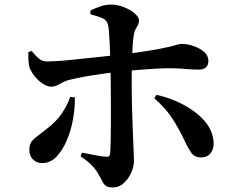

<svg xmlns="http://www.w3.org/2000/svg" viewBox="-20 -785 1040 844"><path d="M477 39Q455 39 445.5 32Q436 25 429.5 11.5Q423 -2 410 -24Q400 -42 380 -61.5Q360 -81 334 -98L341 -114Q373 -108 400 -102.5Q427 -97 446 -96Q454 -95 458.5 -97.5Q463 -100 464 -110Q466 -130 466.5 -164.5Q467 -199 467.5 -240Q468 -281 467.5 -321Q467 -361 467 -393Q467 -415 466.5 -447.5Q466 -480 465 -516.5Q464 -553 462.5 -587Q461 -621 459 -646Q457 -671 454 -679Q448 -698 428.5 -706Q409 -714 378 -722L377 -738Q395 -748 420 -756.5Q445 -765 469 -765Q495 -765 523.5 -754Q552 -743 571.5 -726.5Q591 -710 591 -695Q591 -683 586.5 -675Q582 -667 577 -658.5Q572 -650 569 -636Q565 -614 563 -584Q561 -554 560 -520Q559 -486 559 -453Q559 -420 559 -393Q559 -362 560 -324.5Q561 -287 562.5 -249Q564 -211 565 -176.5Q566 -142 567.5 -116.5Q569 -91 569 -78Q569 -53 556.5 -25.5Q544 2 523.5 20.5Q503 39 477 39ZM165 -68Q141 -68 125 -84Q109 -100 109 -126Q109 -148 117.5 -160.5Q126 -173 143 -185.5Q160 -198 185 -218Q228 -251 251.5 -286Q275 -321 289 -359L309 -357Q310 -312 301 -261.5Q292 -211 273.5 -167.5Q255 -124 228 -96Q201 -68 165 -68ZM205 -404Q189 -404 170.5 -415.5Q152 -427 136 -445.5Q120 -464 111 -485Q106 -499 105 -520.5Q104 -542 105 -556L119 -561Q138 -538 153 -526Q168 -514 190 -515Q206 -515 236.5 -517Q267 -519 304.5 -523Q342 -527 380.5 -531Q419 -535 451 -538.5Q483 -542 503 -544Q595 -555 646 -564Q697 -573 722.5 -579Q748 -585 758.5 -588.5Q769 -592 780 -592Q803 -592 830 -583Q857 -574 876.5 -557.5Q896 -541 896 -518Q896 -498 885 -488.5Q874 -479 853 -479Q824 -479 795 -482Q766 -485 722 -485Q697 -485 661 -483Q625 -481 584.5 -477.5Q544 -474 503 -470Q468 -466 429.5 -460.5Q391 -455 354.5 -448.5Q318 -442 289 -435Q271 -431 257 -423.5Q243 -416 231 -410Q219 -404 205 -404ZM864 -93Q834 -93 819 -116Q804 -139 792 -165Q768 -217 738 -263.5Q708 -310 658 -353L668 -368Q729 -355 785 -325.5Q841 -296 878 -254.5Q915 -213 919 -161Q921 -131 906 -112Q891 -93 864 -93Z"/></svg>

Font: Noto Serif HK ExtraLight
Style: Bold
Weight: 700
Version: Version 2.002-H1;hotconv 1.1.0;makeotfexe 2.6.0